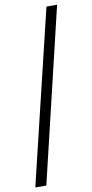

<svg xmlns="http://www.w3.org/2000/svg" viewBox="-98 -800 461 960"><g transform="rotate(-10 133.0 -319.5)"><path d="M0 121H56L266 -760H212Z"/></g></svg>

Font: Noto Serif Lao SemiCondensed
Style: Regular
Weight: 400
Width: 4
Designer: Monotype Design Team
Foundry: Monotype Imaging Inc.
Version: Version 2.003